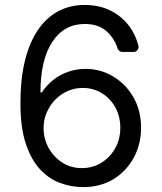

<svg xmlns="http://www.w3.org/2000/svg" viewBox="-20 -759 664 789"><path d="M227.3 -7.1Q182.5 -23.1 145.6 -62.1Q109 -100.5 86.3 -167.6Q63.9 -234.4 63.9 -335.2Q63.9 -432.5 82 -507.5Q100.1 -582.4 134.6 -633.9Q168.3 -684.7 217.7 -712Q266.7 -738.6 328.1 -738.6Q389.2 -738.6 437.1 -714.1Q484.4 -689.6 514.9 -646.3Q538 -613.3 548.7 -571.4Q549.4 -567.8 549.4 -566.1Q549.4 -557.5 543.3 -551.5Q537.3 -545.5 528.8 -545.5H483Q476.2 -545.5 470.9 -549.4Q465.6 -553.3 463.4 -559.7Q449.9 -600.9 420.5 -628.2Q386 -660.5 328.1 -660.5Q243.6 -660.5 195 -587Q146.3 -512.8 146.3 -379.3H152Q171.2 -408.7 199.2 -430.8Q226.6 -452.4 260.3 -464.1Q294 -475.9 331 -475.9Q393.8 -475.9 445.3 -444.6Q497.2 -413.7 528.4 -359Q559.7 -305 559.7 -234.4Q559.7 -166.5 529.5 -110.8Q499.3 -55 445 -22Q391.7 9.9 321.4 9.9Q272.7 9.9 227.3 -7.1ZM179.3 -152Q200.3 -114 235.4 -91.3Q270.6 -68.2 316.8 -68.2Q361.5 -68.2 397 -90.6Q433.2 -112.9 453.8 -150.6Q474.4 -187.5 474.4 -234.4Q474.4 -279.5 454.5 -316.4Q434.3 -354 399.1 -375.7Q364.3 -397.7 319.6 -397.7Q286.6 -397.7 256.7 -384.2Q227.6 -371.1 205.6 -348Q183.9 -325.3 171.5 -295.1Q159.1 -266.7 159.1 -233Q159.1 -189.3 179.3 -152Z"/></svg>

Font: DeltaSans
Style: Regular
Weight: 400
Designer: Rasmus Andersson
Foundry: rsms
Version: Version 3.012